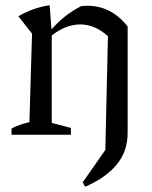

<svg xmlns="http://www.w3.org/2000/svg" viewBox="-20 -513 579 731"><path d="M24 0V-24Q38 -31 54 -37Q70 -43 92 -48L102 -385L50 -451Q106 -484 169 -493L176 -401Q226 -458 290 -490Q301 -491 313 -491Q404 -491 466 -412V-8Q466 64 423.5 114.5Q381 165 304 198L295 181L381 58L391 -375Q342 -420 285 -420Q231 -420 177 -378V-45L250 -26V0Z"/></svg>

Font: Piazzolla
Style: Regular
Weight: 400
Designer: Juan Pablo del Peral
Foundry: Huerta Tipografica
Version: Version 1.330